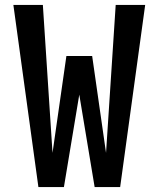

<svg xmlns="http://www.w3.org/2000/svg" viewBox="-20 -755 640 775"><path d="M135 0 34 -735H153L192 -138L248 -529H352L408 -138L447 -735H566L465 0H362L300 -373L238 0Z"/></svg>

Font: Iosevka Fixed Extended
Style: Bold
Weight: 700
Width: 7
Monospace: yes
Designer: Belleve Invis
Foundry: Belleve Invis
Version: Version 24.1.1; ttfautohint (v1.8.4)